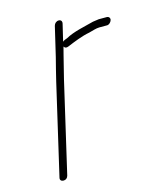

<svg xmlns="http://www.w3.org/2000/svg" viewBox="-86 -551 521 645"><g transform="rotate(-15 174.0 -228.0)"><path d="M162 -476 138 -374C132 -350 124 -320 118 -294L45 21C43 29 48 34 56 34C64 34 70 29 72 21L145 -294C151 -320 160 -352 165 -374L172 -401C176 -395 180 -394 188 -397C212 -407 241 -419 268 -424C280 -427 294 -432 305 -432H332C339 -432 346 -439 348 -446C350 -453 345 -459 338 -459H310C304 -458 296 -457 289 -456C256 -447 220 -441 191 -425C186 -423 179 -421 175 -417L189 -476C191 -484 187 -490 179 -490C171 -490 164 -484 162 -476Z"/></g></svg>

Font: Electronic
Style: LtIt
Weight: 300
Version: Version 1.011